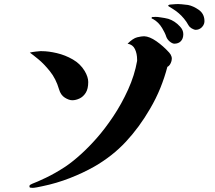

<svg xmlns="http://www.w3.org/2000/svg" viewBox="-20 -845 1040 927"><path d="M406 -449Q406 -416 394 -397Q382 -378 364 -369.5Q346 -361 329 -361Q313 -361 293 -373.5Q273 -386 265 -414Q250 -465 221 -501Q192 -537 164.5 -559.5Q137 -582 124 -591Q135 -594 153 -596Q171 -598 174 -598H182Q214 -598 254.5 -588.5Q295 -579 331.5 -558Q368 -537 389 -502Q406 -473 406 -449ZM797 -591Q814 -572 808 -550.5Q802 -529 788 -522Q775 -472 754.5 -421Q734 -370 704 -319Q653 -231 588 -161Q523 -91 434 -40Q381 -10 317 15Q253 40 185 54Q172 57 158 59.5Q144 62 138 62Q130 62 126 61Q122 60 122 54Q122 49 127 46.5Q132 44 136 42Q158 34 202 13Q246 -8 295 -40Q332 -65 371.5 -101Q411 -137 446 -177Q486 -222 526.5 -282.5Q567 -343 598.5 -412.5Q630 -482 642 -551V-557Q642 -586 631.5 -608Q621 -630 596 -634Q622 -660 642.5 -665Q663 -670 676 -670Q702 -669 735 -646Q768 -623 797 -591ZM865 -680Q865 -659 853.5 -646.5Q842 -634 821 -634Q811 -635 799.5 -644.5Q788 -654 783 -667Q780 -677 774 -689Q768 -701 763 -709Q746 -738 719 -753Q717 -754 714 -755Q711 -756 712 -759Q712 -764 722 -763Q731 -764 742 -763Q753 -762 756 -761Q766 -760 775 -758Q784 -756 793 -754Q824 -744 848 -718Q865 -701 865 -680ZM967 -748Q969 -729 955.5 -714.5Q942 -700 922 -701Q914 -703 904.5 -708.5Q895 -714 890 -723Q881 -740 868 -755.5Q855 -771 843 -781Q832 -791 814.5 -802Q797 -813 795 -814Q792 -816 792 -818Q792 -820 797 -822Q798 -823 808.5 -823.5Q819 -824 827 -825Q838 -826 856.5 -824.5Q875 -823 888 -821Q913 -816 939 -798Q965 -780 967 -748Z"/></svg>

Font: Kaisei Tokumin
Style: Bold
Weight: 700
Designer: Font-Kai, 金井和夫
Foundry: KAZUO KANAI
Version: Version 5.003